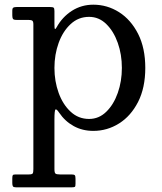

<svg xmlns="http://www.w3.org/2000/svg" viewBox="-20 -550 693 820"><path d="M32.5 -485C32.5 -477.7 33.4 -472.5 35.2 -469.5C37.1 -466.5 42 -465 50 -465H100C108.3 -465 114.2 -464 117.5 -462C120.8 -460 122.5 -454.7 122.5 -446V172C122.5 181.3 121.6 187.5 119.8 190.5C117.9 193.5 112.3 195 103 195H46C39.7 195 35.8 196.2 34.5 198.5C33.2 200.8 32.5 205.3 32.5 212V232C32.5 238.3 33.4 242.9 35.2 245.8C37.1 248.6 41.3 250 48 250H287C294 250 298.3 249.2 300 247.8C301.7 246.2 302.5 241.8 302.5 234.5V214C302.5 206 301.5 200.8 299.5 198.5C297.5 196.2 292.7 195 285 195H236C226 195 219.6 193.8 216.8 191.2C213.9 188.8 212.5 182.3 212.5 172V-39C212.5 -65.7 214 -80.1 217 -82.2C220 -84.4 225.2 -80 232.5 -69C249.2 -44.3 269.9 -25.2 294.8 -11.5C319.6 2.2 347.5 9 378.5 9C418.2 9 454.8 -1.6 488.5 -22.8C522.2 -43.9 549.2 -74.6 569.8 -114.8C590.2 -154.9 600.5 -203.3 600.5 -260C600.5 -316.7 590.2 -365.2 569.8 -405.5C549.2 -445.8 522.2 -476.7 488.5 -498C454.8 -519.3 418.2 -530 378.5 -530C344.8 -530 314.3 -521.2 287 -503.8C259.7 -486.2 237.8 -462.7 221.5 -433C218.5 -427.7 216.2 -425.4 214.8 -426.2C213.2 -427.1 212.5 -433.7 212.5 -446V-503C212.5 -510.7 211.3 -515.4 209 -517.2C206.7 -519.1 201.7 -520 194 -520H51C44.7 -520 40 -519.2 37 -517.5C34 -515.8 32.5 -511.3 32.5 -504ZM212.5 -260C212.5 -298 218.5 -333.6 230.5 -366.8C242.5 -399.9 259.6 -426.8 281.8 -447.2C303.9 -467.8 330.2 -478 360.5 -478C388.5 -478 413 -467.8 434 -447.2C455 -426.8 471.3 -399.9 483 -366.8C494.7 -333.6 500.5 -298 500.5 -260C500.5 -222 494.7 -186.4 483 -153.2C471.3 -120.1 455 -93.2 434 -72.8C413 -52.2 388.5 -42 360.5 -42C330.2 -42 303.9 -52.2 281.8 -72.8C259.6 -93.2 242.5 -120.1 230.5 -153.2C218.5 -186.4 212.5 -222 212.5 -260Z"/></svg>

Font: Besley*
Style: Regular
Weight: 400
Designer: Owen Earl
Foundry: indestructible type*
Version: Version 3.000; ttfautohint (v1.8.3)